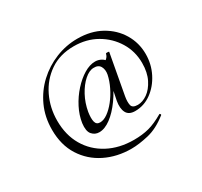

<svg xmlns="http://www.w3.org/2000/svg" viewBox="-127 -660 973 926"><g transform="rotate(-30 359.5 -197.5)"><path d="M414 -138.2 432.4 -229.2 450.4 -242.2Q427.4 -187.2 395.8 -143.2Q364.2 -99.2 330.5 -74.2Q296.8 -49.2 266.2 -49.2Q242 -49.2 226.2 -67.5Q210.4 -85.8 215.8 -128.6Q221.8 -169.8 242.5 -209.9Q263.2 -250 293 -283Q322.8 -316 355.3 -335.6Q387.8 -355.2 418 -355.2Q438 -355.2 456 -343.7Q474 -332.2 476 -306.2L447 -325.2Q456.4 -327.2 468.4 -337.6Q480.4 -348 482.8 -362.2Q484.8 -364.2 493.1 -363.7Q501.4 -363.2 500.6 -361.2L459.6 -137.2Q454.6 -108.4 458.8 -89.6Q463 -70.8 493 -70.8Q519.8 -70.8 546.8 -89.8Q573.8 -108.8 592.6 -146Q611.4 -183.2 611.4 -236Q611.4 -300.8 579 -353.8Q546.6 -406.8 491.3 -438.6Q436 -470.4 365.6 -470.4Q287.6 -470.4 232.2 -432.3Q176.8 -394.2 147 -332.3Q117.2 -270.4 117.2 -198.6Q117.2 -118.8 152 -59.4Q186.8 0 249.2 33.1Q311.6 66.2 393 66.2Q439.4 66.2 476.2 56.5Q513 46.8 559.2 20Q561.4 18 564.4 22Q567.4 26 565.2 28Q510 72 456 84.6Q402 97.2 361 97.2Q281.2 97.2 215.9 65Q150.6 32.8 112.1 -27.8Q73.6 -88.4 73.6 -173.4Q73.6 -244.2 100.4 -302.6Q127.2 -361 173.2 -403.7Q219.2 -446.4 277.6 -469.9Q336 -493.4 398.2 -493.4Q474 -493.4 530 -462Q586 -430.6 617 -378.7Q648 -326.8 648 -264.8Q648 -208.4 623.2 -159.5Q598.4 -110.6 557.4 -80.9Q516.4 -51.2 467 -51.2Q431.6 -51.2 419.4 -75.2Q407.2 -99.2 414 -138.2ZM293 -88.4Q313.4 -88.4 335.8 -104.4Q358.2 -120.4 379.2 -146.9Q400.2 -173.4 416.1 -205.8Q432 -238.2 438.8 -270.2Q443.6 -296.2 433.3 -314.7Q423 -333.2 396.4 -332.2Q371.6 -332 344.7 -308.2Q317.8 -284.4 296.9 -245.6Q276 -206.8 268 -161.2Q262.8 -127.4 267.6 -107.9Q272.4 -88.4 293 -88.4Z"/></g></svg>

Font: Cormorant Light
Style: Regular
Weight: 300
Designer: Christian Thalmann (Catharsis Fonts)
Foundry: Catharsis Fonts
Version: Version 4.000